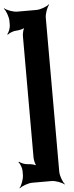

<svg xmlns="http://www.w3.org/2000/svg" viewBox="-87 -886 430 1110"><g transform="rotate(-5 128.5 -330.5)"><path d="M6 -777V-753C6 -737 -4 -711 -13 -702L-10 -699C-1 -708 25 -718 41 -718C57 -718 86 -725 95 -734L92 -737C83 -728 76 -699 76 -683V22C76 38 83 67 92 76L95 73C86 64 57 57 41 57C25 57 -1 47 -10 38L-13 41C-4 50 6 76 6 92V116C6 140 -8 177 -20 190L-18 192C-5 180 32 166 56 166H167C191 166 228 180 241 192L243 190C231 177 217 140 217 116V-777C217 -801 231 -838 243 -851L241 -853C228 -841 191 -827 167 -827H56C32 -827 -5 -841 -18 -853L-20 -851C-8 -838 6 -801 6 -777Z"/></g></svg>

Font: Asimov
Style: Edge
Weight: 500
Designer: Google
Version: Version 2.000980: 2014